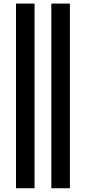

<svg xmlns="http://www.w3.org/2000/svg" viewBox="-20 -801 475 1061"><path d="M366.2 239.3H263.7V-781.2H366.2ZM170.9 239.3H68.4V-781.2H170.9Z"/></svg>

Font: Andika
Style: Bold
Weight: 700
Designer: Victor Gaultney, Annie Olsen, Julie Remington, Don Collingsworth, Eric Hays, Becca Hirsbrunner
Foundry: SIL International
Version: Version 6.101